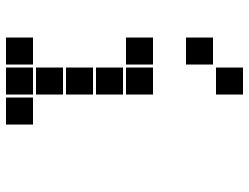

<svg xmlns="http://www.w3.org/2000/svg" viewBox="-115 -720 830 640"><g transform="rotate(90 300.0 -400.0)"><path d="M206 -795Q205 -795 205 -795Q205 -795 205 -794V-706Q205 -705 205 -705Q205 -705 206 -705H294Q295 -705 295 -705Q295 -705 295 -706V-794Q295 -795 295 -795Q295 -795 294 -795ZM106 -695Q105 -695 105 -695Q105 -695 105 -694V-606Q105 -605 105 -605Q105 -605 106 -605H194Q195 -605 195 -605Q195 -605 195 -606V-694Q195 -695 195 -695Q195 -695 194 -695ZM106 -495Q105 -495 105 -495Q105 -495 105 -494V-406Q105 -405 105 -405Q105 -405 106 -405H194Q195 -405 195 -405Q195 -405 195 -406V-494Q195 -495 195 -495Q195 -495 194 -495ZM206 -495Q205 -495 205 -495Q205 -495 205 -494V-406Q205 -405 205 -405Q205 -405 206 -405H294Q295 -405 295 -405Q295 -405 295 -406V-494Q295 -495 295 -495Q295 -495 294 -495ZM206 -395Q205 -395 205 -395Q205 -395 205 -394V-306Q205 -305 205 -305Q205 -305 206 -305H294Q295 -305 295 -305Q295 -305 295 -306V-394Q295 -395 295 -395Q295 -395 294 -395ZM206 -295Q205 -295 205 -295Q205 -295 205 -294V-206Q205 -205 205 -205Q205 -205 206 -205H294Q295 -205 295 -205Q295 -205 295 -206V-294Q295 -295 295 -295Q295 -295 294 -295ZM206 -195Q205 -195 205 -195Q205 -195 205 -194V-106Q205 -105 205 -105Q205 -105 206 -105H294Q295 -105 295 -105Q295 -105 295 -106V-194Q295 -195 295 -195Q295 -195 294 -195ZM106 -95Q105 -95 105 -95Q105 -95 105 -94V-6Q105 -5 105 -5Q105 -5 106 -5H194Q195 -5 195 -5Q195 -5 195 -6V-94Q195 -95 195 -95Q195 -95 194 -95ZM206 -95Q205 -95 205 -95Q205 -95 205 -94V-6Q205 -5 205 -5Q205 -5 206 -5H294Q295 -5 295 -5Q295 -5 295 -6V-94Q295 -95 295 -95Q295 -95 294 -95ZM306 -95Q305 -95 305 -95Q305 -95 305 -94V-6Q305 -5 305 -5Q305 -5 306 -5H394Q395 -5 395 -5Q395 -5 395 -6V-94Q395 -95 395 -95Q395 -95 394 -95Z"/></g></svg>

Font: Doto Black
Style: Regular
Weight: 900
Version: Version 1.000